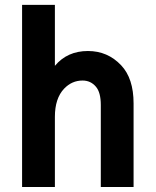

<svg xmlns="http://www.w3.org/2000/svg" viewBox="-20 -752 626 772"><path d="M68.8 0V-732.4H200.7V-487.3Q250.5 -546.9 333.5 -546.9Q413.1 -546.9 467.3 -489.3Q517.1 -436.5 517.1 -336.4V0H385.3V-329.6Q385.3 -380.4 365.7 -403.3Q344.7 -428.2 312 -428.2Q269 -428.2 237.8 -395.5Q200.7 -356.4 200.7 -282.2V0Z"/></svg>

Font: Consola Mono
Style: Bold
Weight: 700
Monospace: yes
Designer: Wojciech Kalinowski "wmk69" (wmk69@o2.pl)
Foundry: Wojciech Kalinowski "wmk69" (wmk69@o2.pl)
Version: Version 2.1.0